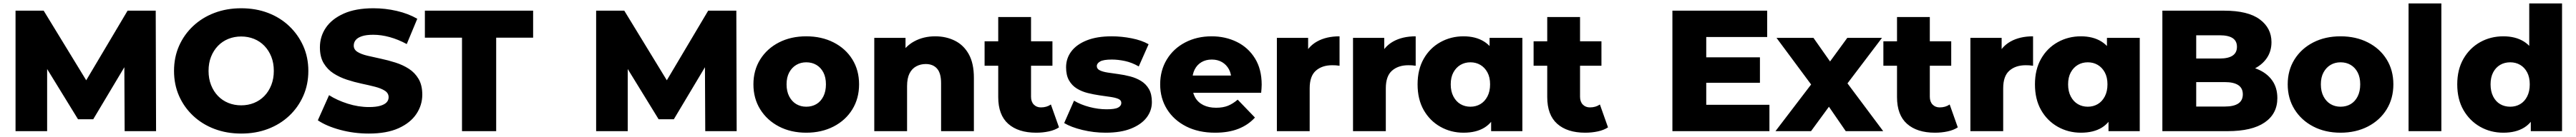

<svg xmlns="http://www.w3.org/2000/svg" viewBox="-20 -762 14921 796"><path d="M70 0V-700H233L523 -224H437L719 -700H882L884 0H702L700 -423H731L520 -69H432L215 -423H253V0Z M1377 14Q1293 14 1222 -13Q1151 -40 1098.5 -89.5Q1046 -139 1017 -205Q988 -271 988 -350Q988 -429 1017 -495Q1046 -561 1098.5 -610.5Q1151 -660 1222 -687Q1293 -714 1377 -714Q1462 -714 1532.5 -687Q1603 -660 1655 -610.5Q1707 -561 1736.5 -495Q1766 -429 1766 -350Q1766 -271 1736.5 -204.5Q1707 -138 1655 -89Q1603 -40 1532.5 -13Q1462 14 1377 14ZM1377 -150Q1417 -150 1451.5 -164Q1486 -178 1511.5 -204.5Q1537 -231 1551.5 -268Q1566 -305 1566 -350Q1566 -396 1551.5 -432.5Q1537 -469 1511.5 -495.5Q1486 -522 1451.5 -536Q1417 -550 1377 -550Q1337 -550 1302.5 -536Q1268 -522 1242.5 -495.5Q1217 -469 1202.5 -432.5Q1188 -396 1188 -350Q1188 -305 1202.5 -268Q1217 -231 1242.5 -204.5Q1268 -178 1302.5 -164Q1337 -150 1377 -150Z M2116 14Q2030 14 1950.5 -7.5Q1871 -29 1821 -63L1886 -209Q1933 -179 1994.5 -159.5Q2056 -140 2117 -140Q2158 -140 2183 -147.5Q2208 -155 2219.5 -167.5Q2231 -180 2231 -197Q2231 -221 2209 -235Q2187 -249 2152 -258Q2117 -267 2074.5 -276Q2032 -285 1989.5 -299Q1947 -313 1912 -335.5Q1877 -358 1855 -394.5Q1833 -431 1833 -487Q1833 -550 1867.5 -601Q1902 -652 1971 -683Q2040 -714 2143 -714Q2212 -714 2278.5 -698.5Q2345 -683 2397 -653L2336 -506Q2286 -533 2237 -546.5Q2188 -560 2142 -560Q2101 -560 2076 -551.5Q2051 -543 2040 -529Q2029 -515 2029 -497Q2029 -474 2050.5 -460.5Q2072 -447 2107.5 -438.5Q2143 -430 2185.5 -421Q2228 -412 2270.5 -398.5Q2313 -385 2348 -362.5Q2383 -340 2404.5 -303.5Q2426 -267 2426 -212Q2426 -151 2391.5 -99.5Q2357 -48 2288.5 -17Q2220 14 2116 14Z M2656 0V-543H2441V-700H3068V-543H2854V0Z M3433 0V-700H3596L3886 -224H3800L4082 -700H4245L4247 0H4065L4063 -423H4094L3883 -69H3795L3578 -423H3616V0Z M4650 9Q4561 9 4492 -27Q4423 -63 4383.5 -126.5Q4344 -190 4344 -272Q4344 -354 4383.5 -417Q4423 -480 4492 -515.5Q4561 -551 4650 -551Q4739 -551 4808.5 -515.5Q4878 -480 4917 -417Q4956 -354 4956 -272Q4956 -190 4917 -126.5Q4878 -63 4808.5 -27Q4739 9 4650 9ZM4650 -142Q4683 -142 4708.5 -157Q4734 -172 4749 -201.5Q4764 -231 4764 -272Q4764 -313 4749 -341.5Q4734 -370 4708.5 -385Q4683 -400 4650 -400Q4618 -400 4592.5 -385Q4567 -370 4551.5 -341.5Q4536 -313 4536 -272Q4536 -231 4551.5 -201.5Q4567 -172 4592.5 -157Q4618 -142 4650 -142Z M5397 -551Q5460 -551 5511 -525.5Q5562 -500 5591.5 -447Q5621 -394 5621 -310V0H5431V-279Q5431 -337 5407.5 -363.5Q5384 -390 5342 -390Q5312 -390 5287 -376.5Q5262 -363 5248 -335Q5234 -307 5234 -262V0H5044V-542H5225V-388L5190 -433Q5221 -492 5275 -521.5Q5329 -551 5397 -551Z M5982 9Q5878 9 5820 -42.5Q5762 -94 5762 -198V-663H5952V-200Q5952 -171 5968 -154.5Q5984 -138 6009 -138Q6043 -138 6067 -155L6114 -22Q6090 -6 6055 1.5Q6020 9 5982 9ZM5683 -380V-522H6076V-380Z M6384 9Q6315 9 6249.5 -7Q6184 -23 6144 -47L6201 -177Q6239 -154 6290 -140.5Q6341 -127 6390 -127Q6438 -127 6456.5 -137Q6475 -147 6475 -164Q6475 -180 6457.5 -187.5Q6440 -195 6411.5 -199Q6383 -203 6349 -208Q6315 -213 6280.5 -221.5Q6246 -230 6217.5 -247.5Q6189 -265 6172 -295Q6155 -325 6155 -371Q6155 -423 6185.5 -463.5Q6216 -504 6275 -527.5Q6334 -551 6419 -551Q6476 -551 6534.5 -539.5Q6593 -528 6633 -505L6576 -376Q6536 -399 6496 -407.5Q6456 -416 6420 -416Q6372 -416 6352.5 -405Q6333 -394 6333 -378Q6333 -362 6350 -353.5Q6367 -345 6395.5 -340.5Q6424 -336 6458 -331.5Q6492 -327 6526.5 -318Q6561 -309 6589.5 -291.5Q6618 -274 6635 -244.5Q6652 -215 6652 -169Q6652 -119 6621.5 -79Q6591 -39 6531.5 -15Q6472 9 6384 9Z M7018 9Q6922 9 6850.5 -27.5Q6779 -64 6739.5 -127.5Q6700 -191 6700 -272Q6700 -353 6738.5 -416.5Q6777 -480 6845 -515.5Q6913 -551 6998 -551Q7078 -551 7144 -518.5Q7210 -486 7249 -423Q7288 -360 7288 -270Q7288 -260 7287 -247Q7286 -234 7285 -223H6856V-323H7184L7112 -295Q7113 -332 7098.5 -359Q7084 -386 7058.5 -401Q7033 -416 6999 -416Q6965 -416 6939.5 -401Q6914 -386 6900 -358.5Q6886 -331 6886 -294V-265Q6886 -225 6902.5 -196Q6919 -167 6950 -151.5Q6981 -136 7024 -136Q7064 -136 7092.5 -147.5Q7121 -159 7149 -183L7249 -79Q7210 -36 7153 -13.5Q7096 9 7018 9Z M7376 0V-542H7557V-384L7530 -429Q7554 -490 7608 -520.5Q7662 -551 7739 -551V-380Q7726 -382 7716.5 -382.5Q7707 -383 7696 -383Q7638 -383 7602 -351.5Q7566 -320 7566 -249V0Z M7817 0V-542H7998V-384L7971 -429Q7995 -490 8049 -520.5Q8103 -551 8180 -551V-380Q8167 -382 8157.5 -382.5Q8148 -383 8137 -383Q8079 -383 8043 -351.5Q8007 -320 8007 -249V0Z M8457 9Q8384 9 8323 -25.5Q8262 -60 8226.5 -122.5Q8191 -185 8191 -272Q8191 -358 8226.5 -420.5Q8262 -483 8323 -517Q8384 -551 8457 -551Q8527 -551 8575.5 -521Q8624 -491 8649.5 -429Q8675 -367 8675 -272Q8675 -175 8651 -113Q8627 -51 8579 -21Q8531 9 8457 9ZM8497 -142Q8529 -142 8554.5 -157Q8580 -172 8595.5 -201.5Q8611 -231 8611 -272Q8611 -313 8595.5 -341.5Q8580 -370 8554.5 -385Q8529 -400 8497 -400Q8465 -400 8439.5 -385Q8414 -370 8398.5 -341.5Q8383 -313 8383 -272Q8383 -231 8398.5 -201.5Q8414 -172 8439.5 -157Q8465 -142 8497 -142ZM8617 0V-93L8618 -272L8608 -451V-542H8798V0Z M9162 9Q9058 9 9000 -42.5Q8942 -94 8942 -198V-663H9132V-200Q9132 -171 9148 -154.5Q9164 -138 9189 -138Q9223 -138 9247 -155L9294 -22Q9270 -6 9235 1.5Q9200 9 9162 9ZM8863 -380V-522H9256V-380Z M9849 -429H10174V-281H9849ZM9863 -153H10229V0H9667V-700H10216V-547H9863Z M10264 0 10513 -327 10509 -219 10270 -542H10484L10618 -351L10538 -347L10680 -542H10881L10642 -226V-330L10888 0H10671L10531 -204L10611 -193L10470 0Z M11188 9Q11084 9 11026 -42.5Q10968 -94 10968 -198V-663H11158V-200Q11158 -171 11174 -154.5Q11190 -138 11215 -138Q11249 -138 11273 -155L11320 -22Q11296 -6 11261 1.5Q11226 9 11188 9ZM10889 -380V-522H11282V-380Z M11393 0V-542H11574V-384L11547 -429Q11571 -490 11625 -520.5Q11679 -551 11756 -551V-380Q11743 -382 11733.5 -382.5Q11724 -383 11713 -383Q11655 -383 11619 -351.5Q11583 -320 11583 -249V0Z M12033 9Q11960 9 11899 -25.5Q11838 -60 11802.5 -122.5Q11767 -185 11767 -272Q11767 -358 11802.5 -420.5Q11838 -483 11899 -517Q11960 -551 12033 -551Q12103 -551 12151.5 -521Q12200 -491 12225.5 -429Q12251 -367 12251 -272Q12251 -175 12227 -113Q12203 -51 12155 -21Q12107 9 12033 9ZM12073 -142Q12105 -142 12130.5 -157Q12156 -172 12171.5 -201.5Q12187 -231 12187 -272Q12187 -313 12171.5 -341.5Q12156 -370 12130.5 -385Q12105 -400 12073 -400Q12041 -400 12015.5 -385Q11990 -370 11974.5 -341.5Q11959 -313 11959 -272Q11959 -231 11974.5 -201.5Q11990 -172 12015.5 -157Q12041 -142 12073 -142ZM12193 0V-93L12194 -272L12184 -451V-542H12374V0Z M12505 0V-700H12863Q13001 -700 13069 -649.5Q13137 -599 13137 -517Q13137 -463 13108.5 -422.5Q13080 -382 13028.5 -358.5Q12977 -335 12906 -335L12926 -383Q13000 -383 13055 -360.5Q13110 -338 13140.5 -295.5Q13171 -253 13171 -192Q13171 -101 13097.5 -50.5Q13024 0 12883 0ZM12701 -143H12867Q12918 -143 12944.5 -160.5Q12971 -178 12971 -214Q12971 -250 12944.5 -267.5Q12918 -285 12867 -285H12687V-422H12837Q12887 -422 12912 -439Q12937 -456 12937 -490Q12937 -524 12912 -540.5Q12887 -557 12837 -557H12701Z M13537 9Q13448 9 13379 -27Q13310 -63 13270.5 -126.5Q13231 -190 13231 -272Q13231 -354 13270.5 -417Q13310 -480 13379 -515.5Q13448 -551 13537 -551Q13626 -551 13695.5 -515.5Q13765 -480 13804 -417Q13843 -354 13843 -272Q13843 -190 13804 -126.5Q13765 -63 13695.5 -27Q13626 9 13537 9ZM13537 -142Q13570 -142 13595.5 -157Q13621 -172 13636 -201.5Q13651 -231 13651 -272Q13651 -313 13636 -341.5Q13621 -370 13595.5 -385Q13570 -400 13537 -400Q13505 -400 13479.5 -385Q13454 -370 13438.5 -341.5Q13423 -313 13423 -272Q13423 -231 13438.5 -201.5Q13454 -172 13479.5 -157Q13505 -142 13537 -142Z M13931 0V-742H14121V0Z M14480 9Q14406 9 14345.5 -25.5Q14285 -60 14249 -122.5Q14213 -185 14213 -272Q14213 -358 14249 -420.5Q14285 -483 14345.5 -517Q14406 -551 14480 -551Q14550 -551 14598.5 -521Q14647 -491 14672 -429Q14697 -367 14697 -272Q14697 -175 14673 -113Q14649 -51 14601 -21Q14553 9 14480 9ZM14520 -142Q14552 -142 14577.5 -157Q14603 -172 14618 -201.5Q14633 -231 14633 -272Q14633 -313 14618 -341.5Q14603 -370 14577.5 -385Q14552 -400 14520 -400Q14487 -400 14461.5 -385Q14436 -370 14421 -341.5Q14406 -313 14406 -272Q14406 -231 14421 -201.5Q14436 -172 14461.5 -157Q14487 -142 14520 -142ZM14639 0V-93L14640 -272L14630 -451V-742H14820V0Z"/></svg>

Font: MOST Montserrat ExtraBold
Style: Regular
Weight: 800
Designer: Julieta Ulanovsky
Foundry: Julieta Ulanovsky
Version: Version 8.000;March 11, 2024;FontCreator 15.0.0.2926 64-bit